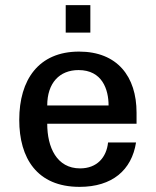

<svg xmlns="http://www.w3.org/2000/svg" viewBox="-20 -714 607 748"><path d="M55 -247C55 -98 124 14 290 14C417 14 493 -51 510 -159H401C395 -101 358 -58 292 -58C201 -58 164 -140 164 -232H512V-275C512 -416 437 -513 288 -513C130 -513 55 -403 55 -247ZM164 -303C164 -391 212 -441 286 -441C378 -441 403 -366 403 -303ZM236 -587H332V-694H236Z"/></svg>

Font: Perun Medium
Style: Regular
Weight: 500
Foundry: Copyright (c) Stefan Peev, Context Ltd, 2016
Version: Version 1.089